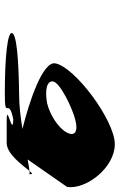

<svg xmlns="http://www.w3.org/2000/svg" viewBox="134 -886 508 817"><g transform="rotate(90 388.5 -478.0)"><path d="M121 -274C118 -256 218 -244 380 -244C498 -244 388 -260 488 -280C568 -278 415 -252 491 -252H589C637 -252 685 -322 708 -349C697 -348 680 -345 659 -341L776 -509C788 -590 694 -712 594 -712C492 -712 263 -540 250 -458C242 -405 412 -348 529 -319C479 -311 428 -305 390 -305C228 -303 124 -294 121 -274ZM327 -449C331 -479 441 -532 491 -544C540 -557 563 -542 544 -507C525 -472 470 -436 420 -424C365 -414 324 -422 327 -449ZM708 -349C717 -350 721 -349 721 -347C724 -365 719 -362 708 -349Z"/></g></svg>

Font: Ampere
Style: ExtIta
Weight: 400
Version: Version 1